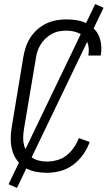

<svg xmlns="http://www.w3.org/2000/svg" viewBox="-20 -838 540 940"><path d="M210 8Q181 8 153.5 2.5Q126 -3 103 -17Q80 -31 64 -52.5Q48 -74 40.5 -100Q33 -126 32.5 -155Q32 -184 37 -213L94 -558Q98 -582 106 -606.5Q114 -631 128 -653Q142 -675 162 -693Q182 -711 206 -722.5Q230 -734 255 -738.5Q280 -743 305 -743Q329 -743 353 -739.5Q377 -736 398 -726.5Q419 -717 436 -701.5Q453 -686 462.5 -665.5Q472 -645 475 -620.5Q478 -596 474 -572L473 -566H412L413 -570Q417 -595 411.5 -618.5Q406 -642 390.5 -658Q375 -674 352 -681Q329 -688 305 -688Q287 -688 268.5 -684.5Q250 -681 233 -671.5Q216 -662 202 -648.5Q188 -635 178 -618.5Q168 -602 162.5 -584Q157 -566 155 -549L97 -204Q94 -184 93.5 -164Q93 -144 98 -126Q103 -108 112.5 -92Q122 -76 137.5 -66Q153 -56 171.5 -51.5Q190 -47 210 -47Q234 -47 259.5 -54Q285 -61 305.5 -77Q326 -93 341.5 -115.5Q357 -138 366 -162L419 -143Q408 -111 387.5 -82Q367 -53 338.5 -31.5Q310 -10 276.5 -1Q243 8 210 8ZM63 82 22 64 446 -818 487 -800Z"/></svg>

Font: Iosevka SS18 Light
Style: Italic
Weight: 300
Italic angle: -9°
Monospace: yes
Designer: Belleve Invis
Foundry: Belleve Invis
Version: Version 25.1.1; ttfautohint (v1.8.4)